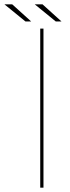

<svg xmlns="http://www.w3.org/2000/svg" viewBox="-84 -870 324 890"><path d="M102.5 0V-737.5H117.5V0ZM201 -770.5H174.5L77 -850H113ZM60.5 -770.5H34L-63.5 -850H-27.5Z"/></svg>

Font: Epilogue Thin
Style: Regular
Weight: 250
Designer: Tyler Finck
Foundry: Etcetera Type Co
Version: Version 2.111